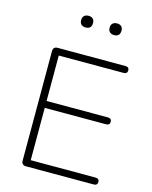

<svg xmlns="http://www.w3.org/2000/svg" viewBox="-129 -966 828 1049"><g transform="rotate(15 285.0 -441.5)"><path d="M96 -25V-645Q96 -657 102.5 -663.5Q109 -670 121 -670H505Q515 -670 520.5 -665Q526 -660 526 -651Q526 -641 520.5 -636Q515 -631 505 -631H138V-374H485Q495 -374 500.5 -369Q506 -364 506 -355Q506 -345 500.5 -340Q495 -335 485 -335H138V-39H505Q515 -39 520.5 -34Q526 -29 526 -20Q526 -10 520.5 -5Q515 0 505 0H121Q109 0 102.5 -6.5Q96 -13 96 -25ZM367 -850Q367 -866 376 -874.5Q385 -883 401 -883Q417 -883 425.5 -874.5Q434 -866 434 -850Q434 -834 425.5 -825.5Q417 -817 401 -817Q385 -817 376 -825.5Q367 -834 367 -850ZM206 -850Q206 -866 215 -874.5Q224 -883 240 -883Q256 -883 264.5 -874.5Q273 -866 273 -850Q273 -834 264.5 -825.5Q256 -817 240 -817Q224 -817 215 -825.5Q206 -834 206 -850Z"/></g></svg>

Font: SN Pro Thin
Style: Regular
Weight: 200
Designer: Tobias Whetton
Foundry: Supernotes
Version: Version 1.003;Glyphs 3.3 (3324)